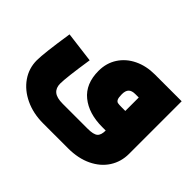

<svg xmlns="http://www.w3.org/2000/svg" viewBox="-156 -771 1303 1303"><g transform="rotate(45 496.0 -119.5)"><path d="M932 -505V0Q932 75 893.5 135.5Q855 196 782.5 231Q710 266 612 266H373Q278 266 202 230Q126 194 83 132Q40 70 40 -7Q40 -73 73 -288L294 -260Q264 -64 264 -7Q264 35 290 56.5Q316 78 373 78H612Q668 78 688 61Q708 44 708 0H675Q545 0 466 -64Q387 -128 387 -252Q387 -327 424.5 -384.5Q462 -442 527.5 -473.5Q593 -505 675 -505ZM708 -188V-317H675Q642 -317 626.5 -301.5Q611 -286 611 -252Q611 -220 617.5 -206.5Q624 -193 635.5 -190.5Q647 -188 675 -188Z"/></g></svg>

Font: Cairo Black
Style: Regular
Weight: 900
Designer: Mohamed Gaber, Accademia di Belle Arti di Urbino and others
Foundry: Kief Type Foundry, Accademia di Belle Arti di Urbino and others
Version: Version 3.011